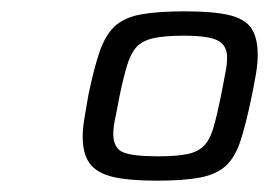

<svg xmlns="http://www.w3.org/2000/svg" viewBox="-20 -716 475 339"><path d="M257 -397Q206 -397 178 -404Q150 -411 138 -428Q126 -445 126 -474Q126 -489 129 -507Q132 -525 136 -548Q146 -596 156 -625Q166 -654 182.5 -669.5Q199 -685 228.5 -690.5Q258 -696 306 -696Q356 -696 384 -689.5Q412 -683 423.5 -666.5Q435 -650 435 -619Q435 -604 432 -586Q429 -568 424 -544Q414 -496 404.5 -467Q395 -438 378.5 -423Q362 -408 333 -402.5Q304 -397 257 -397ZM259 -440Q292 -440 311 -444Q330 -448 340.5 -459Q351 -470 357 -491Q363 -512 370 -546Q374 -568 377.5 -585Q381 -602 381 -614Q381 -636 364.5 -644.5Q348 -653 304 -653Q270 -653 250.5 -648.5Q231 -644 221 -633Q211 -622 204.5 -601Q198 -580 191 -546Q187 -524 183.5 -507.5Q180 -491 180 -480Q180 -455 196.5 -447.5Q213 -440 259 -440Z"/></svg>

Font: Saira Expanded
Style: Italic
Weight: 400
Width: 7
Italic angle: -12°
Designer: Hector Gatti with collaboration of the Omnibus-Type team
Foundry: Omnibus-Type
Version: Version 1.101